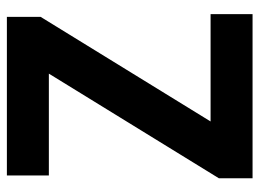

<svg xmlns="http://www.w3.org/2000/svg" viewBox="-118 -636 754 558"><g transform="rotate(-90 259.0 -357.0)"><path d="M497 0V-122H185L489 -616V-714H28V-592H324L20 -98V0Z"/></g></svg>

Font: Noto Sans Kannada SemiCondensed
Style: Bold
Weight: 700
Width: 4
Designer: Jelle Bosma - Monotype Design Team
Foundry: Monotype Imaging Inc.
Version: Version 2.005